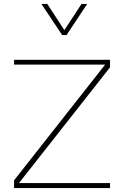

<svg xmlns="http://www.w3.org/2000/svg" viewBox="-20 -953 628 973"><path d="M51.3 -625.5H512.7L51.3 -39.1V0H537.6V-25.4H76.2L537.6 -611.8V-649.9H51.3ZM189.9 -933.1 294.9 -775.4H317.4L421.9 -933.1H393.1L306.2 -800.3L219.7 -933.1Z"/></svg>

Font: Estedad-FD VF
Style: Regular
Weight: 100
Designer: Amin Abedi
Version: Version 7.3